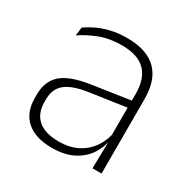

<svg xmlns="http://www.w3.org/2000/svg" viewBox="-122 -609 722 732"><g transform="rotate(30 239.0 -243.0)"><path d="M369.5 0 372 -125 370 -131.5V-290L370.5 -328Q370.5 -394.5 337 -428.5Q303.5 -462.5 232.5 -462.5Q178.5 -462.5 135.2 -445.5Q92 -428.5 61 -407L65.5 -444Q82 -456 106.8 -468.2Q131.5 -480.5 164 -488.5Q196.5 -496.5 237 -496.5Q282 -496.5 314.8 -485Q347.5 -473.5 368.5 -451.8Q389.5 -430 399.5 -399Q409.5 -368 409.5 -328.5V0ZM196 10Q123.5 10 84.2 -24.2Q45 -58.5 45 -124V-136.5Q45 -197.5 83 -229.8Q121 -262 208 -274.5L379.5 -300L381.5 -269L213.5 -244.5Q145 -234.5 114.8 -210Q84.5 -185.5 84.5 -138.5V-128Q84.5 -77 115.5 -50.5Q146.5 -24 206 -24Q254.5 -24 289.2 -42.2Q324 -60.5 345.2 -91.8Q366.5 -123 373 -162L383.5 -131H374.5Q369.5 -94 348.5 -61.8Q327.5 -29.5 289.5 -9.8Q251.5 10 196 10Z"/></g></svg>

Font: Anek Odia ExtraLight
Style: Regular
Weight: 250
Designer: Yesha Goshar & Mahesh Sahu (Odia), Yesha Goshar (Latin)
Foundry: Ek Type
Version: Version 1.003